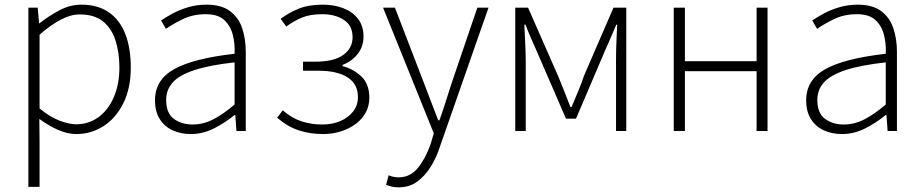

<svg xmlns="http://www.w3.org/2000/svg" viewBox="-20 -563 3962 825"><path d="M102 240V-530H142L148 -463H150Q189 -494 235 -518.5Q281 -543 330 -543Q401 -543 448.5 -509.5Q496 -476 519 -415.5Q542 -355 542 -273Q542 -183 509.5 -118.5Q477 -54 424 -20.5Q371 13 308 13Q271 13 230.5 -4.5Q190 -22 149 -52L150 46V240ZM307 -29Q361 -29 403 -59.5Q445 -90 469 -145.5Q493 -201 493 -273Q493 -338 476 -390Q459 -442 422 -471.5Q385 -501 323 -501Q284 -501 241 -478.5Q198 -456 150 -414V-97Q195 -60 236 -44.5Q277 -29 307 -29Z M800 13Q758 13 723 -2.5Q688 -18 667 -50.5Q646 -83 646 -132Q646 -220 728.5 -266Q811 -312 988 -332Q990 -374 980.5 -412.5Q971 -451 944 -476.5Q917 -502 864 -502Q809 -502 765 -480.5Q721 -459 693 -439L672 -475Q691 -488 720 -504Q749 -520 787 -531.5Q825 -543 868 -543Q931 -543 968 -515.5Q1005 -488 1020.5 -442Q1036 -396 1036 -340V0H996L991 -69H988Q948 -36 900 -11.5Q852 13 800 13ZM807 -28Q853 -28 896 -50Q939 -72 988 -114V-295Q879 -283 814.5 -261.5Q750 -240 722 -208.5Q694 -177 694 -134Q694 -76 727.5 -52Q761 -28 807 -28Z M1368 13Q1312 13 1263.5 -3Q1215 -19 1171 -57L1195 -89Q1234 -55 1276 -41.5Q1318 -28 1365 -28Q1407 -28 1441.5 -42.5Q1476 -57 1497 -83.5Q1518 -110 1518 -146Q1518 -202 1473.5 -230.5Q1429 -259 1350 -259H1282V-298H1335Q1415 -298 1455 -327Q1495 -356 1495 -403Q1495 -453 1457.5 -477.5Q1420 -502 1366 -502Q1312 -502 1277.5 -487.5Q1243 -473 1210 -449L1186 -482Q1220 -508 1263 -525.5Q1306 -543 1367 -543Q1415 -543 1454.5 -528Q1494 -513 1518 -482.5Q1542 -452 1542 -406Q1542 -364 1518 -332.5Q1494 -301 1452 -284V-279Q1498 -267 1532.5 -234.5Q1567 -202 1567 -143Q1567 -108 1551.5 -79.5Q1536 -51 1508.5 -30.5Q1481 -10 1445 1.5Q1409 13 1368 13Z M1693 242Q1678 242 1664 239Q1650 236 1639 231L1650 190Q1658 194 1669.5 196.5Q1681 199 1693 199Q1743 199 1776 158Q1809 117 1830 57L1844 10L1626 -530H1677L1806 -195Q1819 -161 1834 -121.5Q1849 -82 1863 -46H1868Q1881 -81 1893.5 -121Q1906 -161 1917 -195L2031 -530H2079L1870 68Q1856 112 1832 151.5Q1808 191 1774 216.5Q1740 242 1693 242Z M2194 0V-530H2249L2377 -239Q2391 -205 2404.5 -171.5Q2418 -138 2431 -103H2436Q2450 -138 2464.5 -171.5Q2479 -205 2490 -239L2616 -530H2671V0H2627V-303Q2627 -324 2627.5 -350Q2628 -376 2629.5 -403.5Q2631 -431 2632 -457H2628Q2616 -428 2604 -400.5Q2592 -373 2580 -346L2455 -53H2412L2285 -346Q2273 -373 2261 -400.5Q2249 -428 2238 -457H2233Q2234 -431 2235.5 -403.5Q2237 -376 2238 -350Q2239 -324 2239 -303V0Z M2875 0V-530H2923V-300H3231V-530H3278V0H3231V-257H2923V0Z M3598 13Q3556 13 3521 -2.5Q3486 -18 3465 -50.5Q3444 -83 3444 -132Q3444 -220 3526.5 -266Q3609 -312 3786 -332Q3788 -374 3778.5 -412.5Q3769 -451 3742 -476.5Q3715 -502 3662 -502Q3607 -502 3563 -480.5Q3519 -459 3491 -439L3470 -475Q3489 -488 3518 -504Q3547 -520 3585 -531.5Q3623 -543 3666 -543Q3729 -543 3766 -515.5Q3803 -488 3818.5 -442Q3834 -396 3834 -340V0H3794L3789 -69H3786Q3746 -36 3698 -11.5Q3650 13 3598 13ZM3605 -28Q3651 -28 3694 -50Q3737 -72 3786 -114V-295Q3677 -283 3612.5 -261.5Q3548 -240 3520 -208.5Q3492 -177 3492 -134Q3492 -76 3525.5 -52Q3559 -28 3605 -28Z"/></svg>

Font: Noto Sans SC ExtraLight
Style: Regular
Weight: 250
Designer: Ryoko NISHIZUKA 西塚涼子 (kana, bopomofo & ideographs); Paul D. Hunt (Latin, Greek & Cyrillic); Sandoll Communications 산돌커뮤니
Foundry: Adobe
Version: Version 2.004-H2;hotconv 1.0.118;makeotfexe 2.5.65603